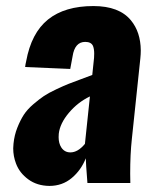

<svg xmlns="http://www.w3.org/2000/svg" viewBox="-20 -608 514 638"><path d="M213.9 -101.6Q238.8 -101.6 262.2 -129.9L278.8 -287.6Q238.3 -268.1 208.7 -232.9Q179.2 -197.8 175.3 -163.6Q174.8 -157.7 174.8 -152.3Q174.8 -131.8 183.6 -118.2Q194.3 -101.6 213.9 -101.6ZM144 9.8Q103 9.3 74 -12Q44.9 -33.2 33.2 -64.5Q23.9 -88.9 23.9 -115.2Q23.9 -123 24.9 -130.9Q27.8 -159.2 37.6 -183.8Q47.4 -208.5 59.1 -226.6Q70.8 -244.6 90.8 -261.7Q110.8 -278.8 126.2 -289.1Q141.6 -299.3 167.5 -311.5Q193.4 -323.7 207.8 -329.3Q222.2 -335 249.5 -345Q276.9 -355 286.6 -358.9L292.5 -415.5Q293 -423.3 293 -429.7Q293 -445.3 289.1 -455.1Q283.2 -468.8 263.2 -468.8Q228.5 -468.8 221.2 -420.9L213.4 -378.9L63.5 -385.3Q63.5 -386.7 64.9 -395Q66.4 -403.3 66.9 -404.3Q84 -498.5 139.6 -543.2Q195.3 -587.9 290.5 -587.9Q376 -587.9 415 -540.5Q447.3 -501.5 447.8 -440.4Q447.8 -427.7 446.3 -413.6L418 -145Q412.6 -95.2 412.6 -30.8Q412.6 -15.6 413.1 0H270.5Q265.1 -68.8 265.1 -82Q249.5 -42.5 218.3 -16.4Q187 9.8 144 9.8Z"/></svg>

Font: Oswald
Style: Bold
Weight: 700
Designer: Vernon Adams
Foundry: Vernon Adams
Version: 3.0; ttfautohint (v0.94.23-7a4d-dirty) -l 8 -r 50 -G 200 -x 